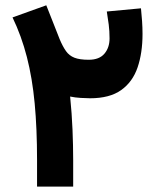

<svg xmlns="http://www.w3.org/2000/svg" viewBox="-20 -691 588 711"><path d="M502 -660.2Q504.4 -637.7 506.1 -613Q507.8 -588.4 507.8 -565.4Q507.8 -495.1 489.5 -441.4Q471.2 -387.7 428.7 -357.4Q386.2 -327.1 313.5 -327.1Q299.8 -327.1 279.1 -328.4Q258.3 -329.6 239.7 -333.5Q246.1 -270.5 248.5 -211.2Q251 -151.9 251 -97.2V0H117.2V-98.6Q117.2 -214.8 108.4 -308.3Q99.6 -401.9 79.6 -479.7Q59.6 -557.6 26.4 -626.5L151.4 -671.4Q166 -635.7 176.3 -608.4Q186.5 -581.1 200.7 -546.4Q212.4 -518.6 224.4 -501.7Q236.3 -484.9 255.6 -477.3Q274.9 -469.7 308.6 -469.7Q347.7 -469.7 366.7 -492.2Q385.7 -514.6 385.7 -548.8Q385.7 -575.7 382.6 -600.3Q379.4 -625 375.5 -648.4Z"/></svg>

Font: Vazirmatn RD FD ExtraBold
Style: Regular
Weight: 800
Designer: Saber Rastikerdar
Foundry: Saber Rastikerdar
Version: Version 33.003